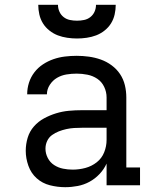

<svg xmlns="http://www.w3.org/2000/svg" viewBox="-20 -770 640 798"><path d="M251 8Q219 8 187.5 0Q156 -8 132.5 -29Q109 -50 98 -81Q87 -112 87 -143Q87 -171 95 -197.5Q103 -224 121 -244.5Q139 -265 163 -278Q187 -291 213 -299Q239 -307 266 -309.5Q293 -312 321 -312H423V-365Q423 -388 413 -409Q403 -430 384.5 -442.5Q366 -455 343.5 -459.5Q321 -464 299 -464Q277 -464 256 -460.5Q235 -457 217 -446.5Q199 -436 187 -417.5Q175 -399 175 -378Q175 -378 175 -378Q175 -378 175 -378H93Q93 -378 93 -378.5Q93 -379 93 -379Q93 -403 100.5 -426.5Q108 -450 123 -469.5Q138 -489 158.5 -502.5Q179 -516 202 -524Q225 -532 249.5 -535Q274 -538 299 -538Q324 -538 349.5 -534.5Q375 -531 399 -522.5Q423 -514 444 -498.5Q465 -483 479 -462Q493 -441 499 -416Q505 -391 505 -365V-74H562V0H423V-90Q412 -66 393.5 -46.5Q375 -27 352 -14.5Q329 -2 303 3Q277 8 251 8ZM282 -65Q309 -65 335 -72Q361 -79 382 -95.5Q403 -112 413 -137Q423 -162 423 -189V-239H321Q304 -239 288 -238Q272 -237 256 -233.5Q240 -230 224.5 -224Q209 -218 196 -208.5Q183 -199 176 -184Q169 -169 169 -152Q169 -132 178.5 -113.5Q188 -95 205 -84Q222 -73 242 -69Q262 -65 282 -65ZM300 -610Q280 -610 259.5 -613Q239 -616 220.5 -623Q202 -630 185.5 -643Q169 -656 158.5 -673Q148 -690 143.5 -710Q139 -730 139 -750H221Q221 -735 227 -721.5Q233 -708 244.5 -699Q256 -690 270.5 -687Q285 -684 300 -684Q315 -684 329.5 -687Q344 -690 355.5 -699Q367 -708 373 -721.5Q379 -735 379 -750H461Q461 -730 456.5 -710Q452 -690 441.5 -673Q431 -656 414.5 -643Q398 -630 379.5 -623Q361 -616 340.5 -613Q320 -610 300 -610Z"/></svg>

Font: Iosevka Curly Slab Extended
Style: Regular
Weight: 400
Width: 7
Monospace: yes
Designer: Belleve Invis
Foundry: Belleve Invis
Version: Version 11.1.0; ttfautohint (v1.8.3)